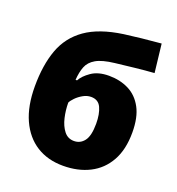

<svg xmlns="http://www.w3.org/2000/svg" viewBox="-139 -883 930 1006"><g transform="rotate(20 326.0 -379.5)"><path d="M43 -331.1Q43 -450.2 74.5 -536.4Q106 -622.6 181.2 -675.5Q256.3 -728.5 387.2 -747.1Q431.2 -752.9 484.4 -758.8Q537.6 -764.6 590.8 -769L608.9 -610.8Q558.6 -607.4 499.3 -600.8Q439.9 -594.2 395 -588.9Q327.1 -581.1 293.2 -561.5Q259.3 -542 247.1 -510.7Q234.9 -479.5 231.9 -436H240.2Q254.4 -463.4 292.2 -489.7Q330.1 -516.1 390.1 -516.1Q451.7 -516.1 500.5 -491.7Q549.3 -467.3 577.6 -414.8Q606 -362.3 606 -277.8Q606 -182.6 570.1 -118.7Q534.2 -54.7 470.5 -22.5Q406.7 9.8 323.2 9.8Q237.8 9.8 175 -29.8Q112.3 -69.3 77.6 -145.5Q43 -221.7 43 -331.1ZM333 -131.8Q368.2 -131.8 390.1 -160.4Q412.1 -189 412.1 -256.8Q412.1 -310.5 396.2 -345.2Q380.4 -379.9 339.8 -379.9Q316.9 -379.9 295.2 -367.4Q273.4 -355 257.8 -338.9Q242.2 -322.8 236.8 -311Q236.8 -269 246.3 -227.8Q255.9 -186.5 277.1 -159.2Q298.3 -131.8 333 -131.8Z"/></g></svg>

Font: Open Sans ExtraBold
Style: Regular
Weight: 800
Designer: Monotype Design Team
Foundry: Monotype Imaging Inc.
Version: Version 3.003; ttfautohint (v1.8.4)